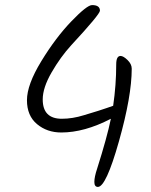

<svg xmlns="http://www.w3.org/2000/svg" viewBox="-20 -727 594 755"><path d="M454 -507Q465 -507 481.5 -491Q498 -475 498 -457Q498 -349 447.5 -170.5Q397 8 365 8Q351 8 351 -11.5Q351 -31 362 -64Q401 -187 416 -260Q312 -206 221 -206Q165 -206 125.5 -239Q86 -272 86 -333Q86 -394 142.5 -486.5Q199 -579 260.5 -643Q322 -707 342 -707Q373 -707 373 -685Q373 -671 260 -549Q218 -503 183 -442.5Q148 -382 148 -336Q148 -260 223 -260Q265 -260 310 -274Q377 -294 399 -302Q421 -310 425 -311Q437 -393 437 -474Q437 -507 454 -507Z"/></svg>

Font: Kalam Light
Style: Regular
Weight: 300
Version: Version 2.001;PS 1.0;hotconv 1.0.79;makeotf.lib2.5.61930; tt